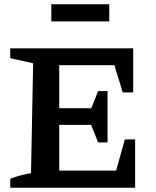

<svg xmlns="http://www.w3.org/2000/svg" viewBox="-20 -878 728 898"><path d="M564 -226H612V0H28V-42Q75 -60 125 -68L135 -582L28 -606V-652H603V-446H554L515 -573H257V-372H407L439 -452H483V-212H439L406 -294H257V-80H523ZM220 -778V-858H491V-778Z"/></svg>

Font: Piazzolla SemiBold
Style: Regular
Weight: 600
Designer: Juan Pablo del Peral
Foundry: Huerta Tipografica
Version: Version 1.330